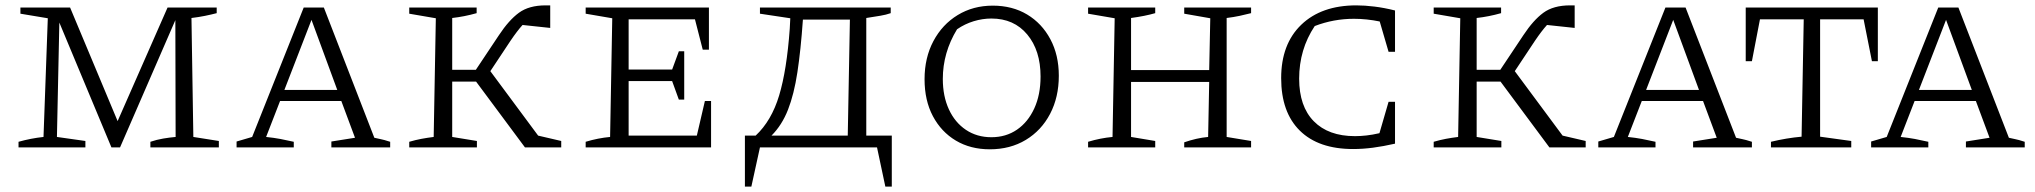

<svg xmlns="http://www.w3.org/2000/svg" viewBox="-20 -549 7578 715"><path d="M700 -39 795 -24V0H540V-21Q564 -29 587.5 -33Q611 -37 634 -39L633 -474L427 0H395L201 -465L192 -39L298 -24V0H49V-21Q95 -34 142 -39L158 -481L56 -498V-521H241L418 -98L604 -521H787V-500Q768 -495 743.5 -490Q719 -485 693 -482Z M1374 -36Q1390 -32 1399 -30.5Q1408 -29 1433 -21V0H1214V-22L1302 -36L1251 -173H1023L971 -39Q1000 -36 1024 -31.5Q1048 -27 1074 -21V0H861V-22L919 -39L1111 -521H1186ZM1039 -214H1236L1140 -475Z M1504 0V-21Q1528 -28 1549.5 -32Q1571 -36 1595 -39L1603 -481L1504 -498V-521H1755V-500Q1709 -487 1664 -482V-289H1752L1838 -418Q1875 -474 1912.5 -501.5Q1950 -529 2012 -529Q2019 -529 2029 -529V-445L1926 -456Q1906 -434 1881 -397L1806 -284L1984 -44L2070 -24V0H1935L1753 -245H1664V-39L1756 -24V0Z M2605 -173H2628V0H2161V-21Q2184 -28 2207 -32.5Q2230 -37 2252 -39L2260 -481L2161 -498V-521H2620V-364H2597L2568 -477H2321V-290H2483L2508 -358H2528V-178H2508L2483 -247H2321V-44H2575Z M2754 146V-44H2794Q2853 -99 2881.5 -193.5Q2910 -288 2921 -442L2923 -481L2810 -498V-521H3297V-500Q3280 -494 3259 -490.5Q3238 -487 3206 -482V-44H3301V146H3277L3246 0H2810L2778 146ZM2970 -476Q2962 -362 2949.5 -280Q2937 -198 2914.5 -140.5Q2892 -83 2853 -44H3137L3145 -476Z M3666 7Q3594 7 3539.5 -25.5Q3485 -58 3454 -116.5Q3423 -175 3423 -254Q3423 -334 3456 -396Q3489 -458 3546.5 -493Q3604 -528 3677 -528Q3750 -528 3805 -495Q3860 -462 3891.5 -403Q3923 -344 3923 -267Q3923 -187 3890.5 -125Q3858 -63 3800 -28Q3742 7 3666 7ZM3672 -38Q3726 -38 3767 -66Q3808 -94 3831.5 -145Q3855 -196 3855 -264Q3855 -361 3805.5 -420.5Q3756 -480 3672 -480Q3639 -480 3606 -470Q3573 -460 3544 -440Q3491 -353 3491 -255Q3491 -191 3513.5 -142Q3536 -93 3577 -65.5Q3618 -38 3672 -38Z M4032 0V-21Q4055 -28 4078 -32.5Q4101 -37 4123 -39L4131 -481L4032 -498V-521H4282V-500Q4244 -489 4192 -482V-288H4483L4487 -481L4390 -498V-521H4639V-500Q4620 -495 4596.5 -490Q4573 -485 4548 -482V-39L4639 -24V0H4390V-19Q4413 -27 4435 -32Q4457 -37 4479 -39L4483 -244H4192V-39L4282 -24V0Z M5019 6Q4890 6 4820.5 -62.5Q4751 -131 4751 -258Q4751 -385 4826 -457Q4901 -529 5031 -529Q5062 -529 5098.5 -524.5Q5135 -520 5175 -510V-356H5151L5118 -469Q5069 -479 5022 -479Q4946 -479 4876 -452Q4818 -365 4818 -256Q4818 -153 4872.5 -97.5Q4927 -42 5026 -42Q5046 -42 5068.5 -44.5Q5091 -47 5117 -53L5151 -170H5175V-14Q5131 -4 5093 1Q5055 6 5019 6Z M5319 0V-21Q5343 -28 5364.5 -32Q5386 -36 5410 -39L5418 -481L5319 -498V-521H5570V-500Q5524 -487 5479 -482V-289H5567L5653 -418Q5690 -474 5727.5 -501.5Q5765 -529 5827 -529Q5834 -529 5844 -529V-445L5741 -456Q5721 -434 5696 -397L5621 -284L5799 -44L5885 -24V0H5750L5568 -245H5479V-39L5571 -24V0Z M6445 -36Q6461 -32 6470 -30.5Q6479 -29 6504 -21V0H6285V-22L6373 -36L6322 -173H6094L6042 -39Q6071 -36 6095 -31.5Q6119 -27 6145 -21V0H5932V-22L5990 -39L6182 -521H6257ZM6110 -214H6307L6211 -475Z M6973 -521V-321H6951L6920 -477H6758V-40L6874 -24V0H6575V-21Q6633 -35 6689 -40L6697 -477H6534L6504 -321H6481V-521Z M7461 -36Q7477 -32 7486 -30.5Q7495 -29 7520 -21V0H7301V-22L7389 -36L7338 -173H7110L7058 -39Q7087 -36 7111 -31.5Q7135 -27 7161 -21V0H6948V-22L7006 -39L7198 -521H7273ZM7126 -214H7323L7227 -475Z"/></svg>

Font: Piazzolla SC Light
Style: Regular
Weight: 300
Designer: Juan Pablo del Peral
Foundry: Huerta Tipografica
Version: Version 1.330